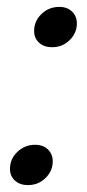

<svg xmlns="http://www.w3.org/2000/svg" viewBox="-20 -527 251 557"><path d="M9 -37Q9 -66 30.5 -86.5Q52 -107 82 -107Q105 -107 119 -93.5Q133 -80 133 -59Q133 -31 112 -10.5Q91 10 61 10Q38 10 23.5 -3Q9 -16 9 -37ZM79 -437Q79 -466 100.5 -486.5Q122 -507 152 -507Q175 -507 189 -493.5Q203 -480 203 -459Q203 -431 182 -410.5Q161 -390 131 -390Q108 -390 93.5 -403Q79 -416 79 -437Z"/></svg>

Font: Fahkwang Medium
Style: Italic
Weight: 500
Italic angle: -10°
Version: Version 1.000; ttfautohint (v1.6)